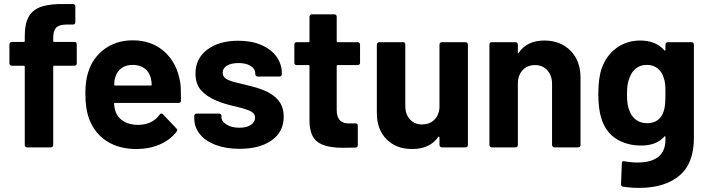

<svg xmlns="http://www.w3.org/2000/svg" viewBox="-20 -720 3460 938"><path d="M101 -11V-394Q101 -399 97 -399H38Q33 -399 29.5 -402Q26 -405 26 -410V-503Q26 -508 29.5 -511.5Q33 -515 38 -515H97Q101 -515 101 -519V-545Q101 -605 121 -639.5Q141 -674 184 -688Q227 -702 299 -700H337Q342 -700 345 -697Q348 -694 348 -689V-612Q348 -607 345 -603.5Q342 -600 337 -600H302Q267 -599 253.5 -584Q240 -569 240 -534V-519Q240 -515 245 -515H344Q355 -515 355 -503V-410Q355 -405 352 -402Q349 -399 344 -399H245Q240 -399 240 -394V-11Q240 -7 237 -3.5Q234 0 229 0H113Q108 0 104.5 -3Q101 -6 101 -11Z M417 -135Q397 -186 397 -264Q397 -325 411 -368Q434 -440 492 -481.5Q550 -523 628 -523Q722 -523 784 -467Q846 -411 861 -314Q864 -296 864 -243V-228Q864 -217 852 -217H542Q537 -217 537 -212Q539 -189 546 -171Q557 -143 585.5 -126.5Q614 -110 654 -110Q724 -110 760 -160Q763 -165 767.5 -165.5Q772 -166 776 -162L842 -92Q850 -86 843 -77Q811 -36 760 -14Q709 8 647 8Q562 8 503 -29.5Q444 -67 417 -135ZM542 -302H717Q721 -302 721 -306Q721 -320 717 -338Q709 -369 686 -386Q663 -403 628 -403Q596 -403 574 -387.5Q552 -372 543 -342Q538 -327 538 -306Q538 -302 542 -302Z M929 -142V-154Q929 -159 932.5 -162Q936 -165 940 -165H1051Q1056 -165 1059 -162Q1062 -159 1062 -154V-148Q1062 -126 1087.5 -111Q1113 -96 1149 -96Q1184 -96 1205 -109.5Q1226 -123 1226 -145Q1226 -164 1209 -174Q1191 -185 1138 -198Q1071 -213 1038 -228Q988 -249 961.5 -280Q935 -311 935 -360Q935 -434 992.5 -477.5Q1050 -521 1144 -521Q1208 -521 1256 -500.5Q1304 -480 1330.5 -443.5Q1357 -407 1357 -362V-358Q1357 -353 1354 -349.5Q1351 -346 1346 -346H1239Q1234 -346 1230.5 -349.5Q1227 -353 1227 -358V-361Q1227 -384 1204.5 -398Q1182 -412 1145 -412Q1110 -412 1089 -399.5Q1068 -387 1068 -365Q1068 -340 1098 -328Q1119 -319 1162 -310Q1226 -295 1247 -287Q1305 -268 1335.5 -235Q1366 -202 1366 -150Q1366 -76 1307.5 -34.5Q1249 7 1150 7Q1084 7 1033.5 -12Q983 -31 956 -65Q929 -99 929 -142Z M1492 -128V-397Q1492 -402 1487 -402H1429Q1424 -402 1421 -405Q1418 -408 1418 -413V-502Q1418 -514 1429 -514H1487Q1492 -514 1492 -519V-638Q1492 -643 1495 -646.5Q1498 -650 1503 -650H1614Q1619 -650 1622 -646.5Q1625 -643 1625 -638V-519Q1625 -514 1630 -514H1727Q1732 -514 1735.5 -510.5Q1739 -507 1739 -502V-413Q1739 -408 1735.5 -405Q1732 -402 1727 -402H1630Q1625 -402 1625 -397V-183Q1625 -117 1683 -117H1717Q1728 -117 1728 -106V-11Q1728 0 1717 1Q1692 2 1656 2Q1570 2 1531.5 -26.5Q1493 -55 1492 -128Z M1821 -169V-502Q1821 -507 1824.5 -510.5Q1828 -514 1833 -514H1949Q1960 -514 1960 -502V-203Q1960 -162 1982.5 -137Q2005 -112 2042 -112Q2078 -112 2101 -134Q2124 -156 2127 -192V-502Q2127 -507 2130 -510.5Q2133 -514 2138 -514H2254Q2259 -514 2262.5 -510.5Q2266 -507 2266 -502V-11Q2266 -6 2262.5 -3Q2259 0 2254 0H2138Q2134 0 2130.5 -3.5Q2127 -7 2127 -11V-49Q2127 -51 2124.5 -52Q2122 -53 2121 -51Q2080 8 1993 8Q1916 8 1868.5 -39.5Q1821 -87 1821 -169Z M2371 -11V-502Q2371 -507 2374 -510.5Q2377 -514 2382 -514H2498Q2503 -514 2506.5 -510.5Q2510 -507 2510 -502V-464Q2510 -460 2511.5 -459.5Q2513 -459 2514 -462Q2555 -522 2639 -522Q2718 -522 2767 -472.5Q2816 -423 2816 -341V-11Q2816 -6 2812.5 -3Q2809 0 2804 0H2688Q2684 0 2680.5 -3.5Q2677 -7 2677 -11V-311Q2677 -351 2654 -376.5Q2631 -402 2594 -402Q2556 -402 2533 -377Q2510 -352 2510 -312V-11Q2510 -6 2506.5 -3Q2503 0 2498 0H2382Q2378 0 2374.5 -3.5Q2371 -7 2371 -11Z M3024 192Q3014 191 3014 179L3018 77Q3018 71 3022 68.5Q3026 66 3031 68Q3064 74 3093 74Q3231 74 3231 -38V-51Q3231 -54 3229 -54.5Q3227 -55 3225 -52Q3186 -9 3113 -9Q3043 -9 2991 -41.5Q2939 -74 2918 -141Q2903 -188 2903 -260Q2903 -340 2920 -387Q2942 -449 2992 -485.5Q3042 -522 3108 -522Q3184 -522 3226 -474Q3228 -472 3229.5 -472.5Q3231 -473 3231 -476V-502Q3231 -507 3234.5 -510.5Q3238 -514 3243 -514H3359Q3364 -514 3367 -510.5Q3370 -507 3370 -502V-46Q3370 79 3298.5 138.5Q3227 198 3102 198Q3063 198 3024 192ZM3055 -180Q3064 -152 3087 -135Q3110 -118 3141 -118Q3173 -118 3194 -134Q3215 -150 3223 -179Q3231 -200 3231 -261Q3231 -290 3229.5 -308Q3228 -326 3222 -341Q3214 -369 3192.5 -386Q3171 -403 3140 -403Q3110 -403 3088.5 -387Q3067 -371 3056 -341Q3043 -314 3043 -260Q3043 -204 3055 -180Z"/></svg>

Font: Barlow GEO Bold
Style: Regular
Weight: 700
Designer: Jeremy Tribby
Foundry: Tribby Type
Version: Version 1.408